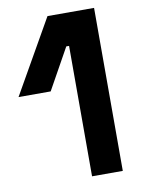

<svg xmlns="http://www.w3.org/2000/svg" viewBox="-81 -756 599 812"><g transform="rotate(-10 219.0 -350.0)"><path d="M380 -700V0H248V-560H236L138 -384H0L180 -700Z"/></g></svg>

Font: Space Grotesk Variable
Style: Regular
Weight: 400
Designer: Florian Karsten (Space Grotesk), Colophon Foundry (Space Mono)
Foundry: Florian Karsten
Version: Version 1.106